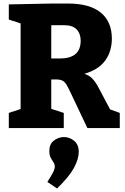

<svg xmlns="http://www.w3.org/2000/svg" viewBox="-20 -727 712 1090"><path d="M30 0V-86L97 -108V-594L30 -616V-702L278 -707H366Q489 -707 552 -655.5Q615 -604 615 -508Q615 -435 577 -383Q539 -331 459 -308Q487 -299 504.5 -280.5Q522 -262 536 -236L605 -106L660 -86V0H476L386 -190Q369 -227 358 -245.5Q347 -264 332 -270.5Q317 -277 287 -276H271V-109L342 -86V0ZM344 -584H271V-395H320Q438 -395 438 -496Q438 -536 415 -560Q392 -584 344 -584ZM304 343 249 306Q273 268 282 250Q291 232 291 218Q291 205 283 193.5Q275 182 267.5 167.5Q260 153 260 130Q260 91 286 71Q312 51 343 51Q374 51 400.5 72Q427 93 427 135Q427 176 400 226Q373 276 304 343Z"/></svg>

Font: Bitter ExtraBold
Style: Regular
Weight: 800
Designer: Sol Matas, and Bitter project Authors
Foundry: Sol Matas
Version: Version 2.001